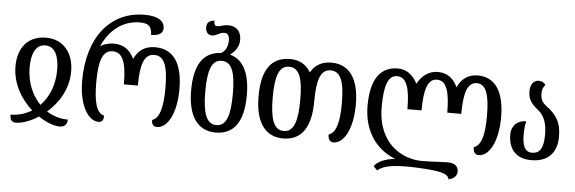

<svg xmlns="http://www.w3.org/2000/svg" viewBox="-56 -957 4009 1339"><g transform="rotate(5 1948.5 -287.0)"><path d="M75 63C120 63 179 43 235 6C290 43 345 63 384 63C428 63 437 33 437 10C385 10 334 -5 288 -34C367 -102 431 -203 431 -326C431 -456 358 -546 238 -546C108 -546 41 -456 41 -330C41 -205 107 -101 184 -32C138 -4 87 10 36 10C36 40 46 63 75 63ZM238 -76C180 -135 140 -223 140 -331C140 -417 165 -492 236 -492C308 -492 333 -417 333 -328C333 -219 294 -133 238 -76Z M652 7C675 7 686 -6 687 -39C630 -53 612 -135 612 -269C612 -417 637 -492 708 -492C780 -492 805 -417 805 -269H903C903 -417 928 -492 999 -492C1071 -492 1096 -417 1096 -269C1096 -139 1076 -55 1023 -39C1023 -8 1035 7 1061 7C1134 7 1194 -99 1194 -269C1194 -456 1124 -546 1001 -546C933 -546 884 -517 854 -451C823 -517 775 -546 710 -546C680 -546 638 -536 616 -518C667 -635 760 -709 880 -709C943 -709 963 -685 964 -629C1018 -629 1047 -646 1047 -684C1047 -733 1002 -765 908 -765C663 -765 513 -568 513 -269C513 -105 575 7 652 7Z M1471 10C1599 10 1666 -81 1666 -269C1666 -429 1613 -518 1524 -540C1560 -565 1586 -602 1586 -648C1586 -705 1556 -743 1495 -743C1480 -743 1465 -740 1454 -737C1443 -734 1431 -730 1420 -730C1404 -730 1396 -736 1395 -767C1360 -764 1342 -747 1342 -714C1342 -682 1362 -662 1387 -662C1402 -662 1415 -668 1431 -676C1447 -684 1459 -688 1473 -688C1498 -688 1508 -667 1508 -636C1508 -595 1491 -563 1462 -546C1340 -541 1276 -451 1276 -269C1276 -81 1350 10 1471 10ZM1472 -42C1401 -42 1375 -121 1375 -269C1375 -417 1400 -492 1471 -492C1543 -492 1568 -417 1568 -269C1568 -121 1543 -42 1472 -42Z M1943 10C2071 10 2138 -81 2138 -269C2138 -417 2163 -492 2234 -492C2306 -492 2331 -417 2331 -269C2331 -139 2311 -62 2258 -45C2258 -14 2270 7 2296 7C2369 7 2429 -99 2429 -269C2429 -456 2356 -546 2236 -546C2169 -546 2120 -520 2090 -465C2058 -520 2008 -546 1945 -546C1815 -546 1748 -456 1748 -269C1748 -81 1822 10 1943 10ZM1944 -42C1873 -42 1847 -121 1847 -269C1847 -417 1872 -492 1943 -492C2015 -492 2040 -417 2040 -269C2040 -121 2015 -42 1944 -42Z M3118 193C3150 189 3177 165 3177 136C3177 98 3153 76 3104 76C3051 76 3003 82 2920 82C2792 82 2610 -5 2610 -269C2610 -417 2635 -492 2699 -492C2765 -492 2790 -417 2790 -269H2889C2889 -417 2914 -492 2978 -492C3044 -492 3069 -417 3069 -269H3167C3167 -417 3192 -492 3257 -492C3322 -492 3347 -417 3347 -269C3347 -139 3327 -62 3274 -45C3274 -14 3286 7 3313 7C3386 7 3446 -99 3446 -269C3446 -456 3376 -546 3259 -546C3197 -546 3148 -517 3118 -451C3087 -517 3040 -546 2980 -546C2917 -546 2867 -509 2837 -451C2806 -512 2758 -546 2701 -546C2578 -546 2511 -456 2511 -269C2511 -107 2586 25 2735 84C2669 90 2611 114 2590 148L2617 175C2655 142 2714 130 2830 130C2895 130 2996 137 3034 144C3094 154 3114 170 3118 193Z M3681 10C3779 10 3860 -38 3860 -171C3860 -273 3822 -325 3751 -377C3721 -400 3712 -424 3712 -462C3712 -491 3722 -508 3734 -520C3727 -535 3708 -546 3686 -546C3650 -546 3627 -515 3627 -468C3627 -412 3649 -382 3699 -342C3743 -307 3762 -251 3762 -177C3762 -73 3731 -42 3682 -42C3631 -42 3613 -88 3613 -161C3613 -198 3616 -229 3623 -257C3558 -257 3520 -214 3520 -156C3520 -56 3572 10 3681 10Z"/></g></svg>

Font: Noto Serif Georgian ExtraCondensed Semi
Style: Regular
Weight: 600
Width: 3
Designer: Monotype Design Team
Foundry: Monotype Imaging Inc.
Version: Version 1.901